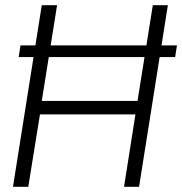

<svg xmlns="http://www.w3.org/2000/svg" viewBox="-20 -720 702 740"><path d="M52 -500 59 -545H662L655 -500ZM30 0 141 -700H200L141 -331H510L569 -700H627L516 0H458L502 -279H134L89 0Z"/></svg>

Font: Georama Light
Style: Italic
Weight: 300
Italic angle: -9°
Designer: Jean-Baptiste Levee
Foundry: Production Type
Version: Version 1.001